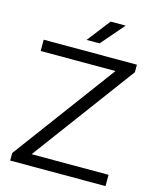

<svg xmlns="http://www.w3.org/2000/svg" viewBox="-136 -1039 927 1133"><g transform="rotate(15 328.0 -473.0)"><path d="M36.5 0V-46L500 -671H43V-740H612.5V-694L149 -69H619V0ZM288 -804.5 397 -945.5H489L367 -804.5Z"/></g></svg>

Font: Encode Sans Expanded
Style: Regular
Weight: 400
Width: 7
Designer: Multiple Designers
Foundry: Impallari Type
Version: Version 3.000; ttfautohint (v1.8.3) -l 8 -r 50 -G 200 -x 14 